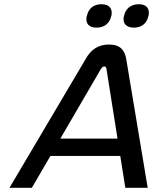

<svg xmlns="http://www.w3.org/2000/svg" viewBox="-20 -890 745 910"><path d="M387 -612 25 0H131L219 -151H550L574 0H680L578 -612C571 -651 551 -679 496 -679C442 -679 409 -651 387 -612ZM266 -233 457 -561C465 -574 472 -575 474 -575C477 -575 484 -574 485 -561L537 -233ZM391 -813C384 -780 400 -759 438 -759C475 -759 500 -780 507 -813L508 -815C515 -849 498 -870 461 -870C423 -870 399 -849 392 -815ZM567 -813C560 -780 577 -759 615 -759C652 -759 676 -780 683 -813L684 -815C691 -849 675 -870 638 -870C600 -870 575 -849 568 -815Z"/></svg>

Font: LT Wave Text Italic
Style: Regular
Weight: 400
Designer: Daniel Lyons
Version: Version 2.5 (Glyphs App)